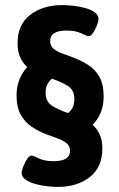

<svg xmlns="http://www.w3.org/2000/svg" viewBox="-20 -727 469 754"><path d="M207 7Q190 7 166 4.5Q142 2 119 -4.5Q96 -11 80.5 -21.5Q65 -32 65 -49Q65 -56 71 -72Q77 -88 86 -102Q95 -116 104 -116Q110 -116 132.5 -105Q155 -94 191 -94Q255 -94 255 -135Q255 -154 241 -165Q227 -176 205 -184Q183 -192 158 -201Q131 -212 105 -229Q79 -246 62 -275.5Q45 -305 45 -353Q45 -387 56.5 -415Q68 -443 87 -464Q70 -479 59.5 -501.5Q49 -524 49 -557Q49 -631 99 -669Q149 -707 225 -707Q242 -707 266 -704.5Q290 -702 313 -696Q336 -690 351.5 -679Q367 -668 367 -652Q367 -645 361 -628.5Q355 -612 346 -598.5Q337 -585 328 -585Q322 -585 299.5 -596Q277 -607 241 -607Q177 -607 177 -566Q177 -547 190.5 -535.5Q204 -524 226 -516.5Q248 -509 273 -499Q301 -488 327 -471.5Q353 -455 370 -426Q387 -397 387 -348Q387 -313 375.5 -285Q364 -257 344 -237Q361 -221 371.5 -199Q382 -177 382 -144Q382 -70 332.5 -31.5Q283 7 207 7ZM247 -283Q258 -291 265 -304.5Q272 -318 272 -338Q272 -374 245.5 -390Q219 -406 184 -418Q174 -410 166.5 -396.5Q159 -383 159 -364Q159 -327 185.5 -311Q212 -295 247 -283Z"/></svg>

Font: Asap SemiBold
Style: Regular
Weight: 600
Designer: Pablo Cosgaya
Foundry: Omnibus-Type
Version: Version 3.001; ttfautohint (v1.8.3)